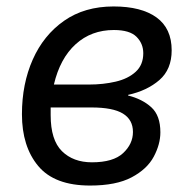

<svg xmlns="http://www.w3.org/2000/svg" viewBox="-20 -565 581 595"><path d="M259 10Q149 10 98.5 -50.5Q48 -111 48 -211Q48 -305 81.5 -380.5Q115 -456 178.5 -500.5Q242 -545 332 -545Q418 -545 465 -511Q512 -477 512 -409Q512 -350 474 -317Q436 -284 377 -271V-269Q421 -258 449 -232.5Q477 -207 477 -155Q477 -118 456.5 -79.5Q436 -41 388 -15.5Q340 10 259 10ZM147 -303H256Q300 -303 338.5 -312Q377 -321 400.5 -342.5Q424 -364 424 -400Q424 -430 403 -451Q382 -472 333 -472Q263 -472 214.5 -428Q166 -384 147 -303ZM265 -62Q331 -62 361.5 -90.5Q392 -119 392 -156Q392 -194 361 -213Q330 -232 263 -232H137V-208Q137 -131 172 -96.5Q207 -62 265 -62Z"/></svg>

Font: Noto Sans IKEA
Style: Italic
Weight: 400
Italic angle: -12°
Designer: Monotype Design Team
Foundry: Monotype Imaging Inc.
Version: Version 2.001